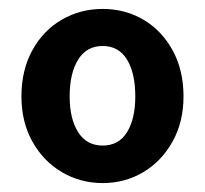

<svg xmlns="http://www.w3.org/2000/svg" viewBox="-20 -832 460 430"><path d="M28 -616Q28 -675 52.5 -719.5Q77 -764 118.5 -788Q160 -812 210 -812Q260 -812 301 -788Q342 -764 366.5 -719.5Q391 -675 391 -616Q391 -559 366.5 -515Q342 -471 301 -446.5Q260 -422 210 -422Q160 -422 118.5 -446.5Q77 -471 52.5 -515Q28 -559 28 -616ZM283 -616Q283 -668 264.5 -698.5Q246 -729 210 -729Q174 -729 155 -698.5Q136 -668 136 -616Q136 -566 155 -536Q174 -506 210 -506Q246 -506 264.5 -536Q283 -566 283 -616Z"/></svg>

Font: Merged Yaku Han JP
Style: Bold
Weight: 700
Designer: Ryoko NISHIZUKA 西塚涼子 (kana, bopomofo & ideographs); Paul D. Hunt (Latin, Greek & Cyrillic); Sandoll Communications 산돌커뮤니
Foundry: Adobe
Version: Version 2.004